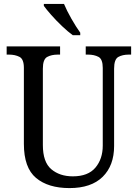

<svg xmlns="http://www.w3.org/2000/svg" viewBox="-20 -951 704 981"><path d="M335 10Q226 10 164 -42Q102 -94 102 -216V-604Q102 -649 79.5 -660.5Q57 -672 26 -672H14V-714H287V-672H275Q243 -672 221 -660Q199 -648 199 -600V-210Q199 -123 242 -86.5Q285 -50 352 -50Q430 -50 467.5 -94.5Q505 -139 505 -207V-604Q505 -649 483 -660.5Q461 -672 430 -672H418V-714H650V-672H638Q606 -672 584.5 -660Q563 -648 563 -600V-205Q563 -105 504.5 -47.5Q446 10 335 10ZM352 -771Q327 -789 297 -817.5Q267 -846 241.5 -875Q216 -904 204 -921V-931H307Q321 -897 345 -855Q369 -813 390 -784V-771Z"/></svg>

Font: Noto Serif Hebrew SemiCondensed
Style: Regular
Weight: 400
Width: 4
Designer: Monotype Design Team
Foundry: Monotype Imaging Inc.
Version: Version 2.004; ttfautohint (v1.8.4.7-5d5b)